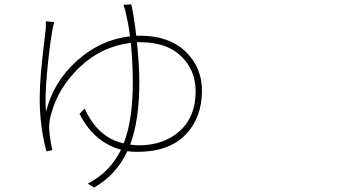

<svg xmlns="http://www.w3.org/2000/svg" viewBox="-20 -796 1540 862"><path d="M610.4 -606.4H594.7Q605.5 -503.9 605.5 -427.7Q605.5 -255.9 564.5 -146.5Q568.4 -146.5 576.2 -145.5Q584 -144.5 590.3 -144Q596.7 -143.6 602.5 -143.6Q715.8 -143.6 787.1 -208Q858.4 -272.5 858.4 -385.7Q858.4 -480.5 793.5 -543.5Q728.5 -606.4 610.4 -606.4ZM591.8 -635.7H608.4Q738.3 -635.7 812.5 -564.9Q886.7 -494.1 886.7 -388.7Q886.7 -267.6 812.5 -190.9Q738.3 -114.3 596.7 -114.3Q572.3 -114.3 551.8 -117.2Q502 -10.7 402.3 45.9L374 28.3Q473.6 -22.5 523.4 -124Q401.4 -157.2 336.9 -285.2L360.4 -308.6Q418.9 -177.7 535.2 -152.3Q576.2 -254.9 576.2 -426.8Q576.2 -511.7 567.4 -603.5Q436.5 -587.9 339.4 -496.1Q242.2 -404.3 210 -285.2Q198.2 -246.1 201.2 -210.9Q205.1 -165 214.8 -122.1L188.5 -116.2Q158.2 -229.5 158.2 -353.5Q158.2 -404.3 163.6 -467.3Q168.9 -530.3 177.2 -596.2Q185.5 -662.1 185.5 -667Q186.5 -685.5 185.5 -700.2L222.7 -697.3Q222.7 -693.4 219.7 -682.6Q216.8 -671.9 215.8 -664.1Q202.1 -588.9 191.4 -471.7Q180.7 -354.5 186.5 -293.9Q219.7 -428.7 325.7 -523.4Q431.6 -618.2 563.5 -632.8Q557.6 -683.6 547.9 -722.7Q543 -751 534.2 -774.4L569.3 -776.4Q581.1 -726.6 591.8 -635.7Z"/></svg>

Font: Bpmf Zihi Sans ExtraLight
Style: ExtraLight
Weight: 250
Foundry: But Ko
Version: Version 1.320